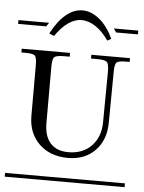

<svg xmlns="http://www.w3.org/2000/svg" viewBox="-63 -821 651 865"><g transform="rotate(5 262.0 -388.5)"><path d="M134.8 -660.2Q165.5 -718.8 201.4 -747.8Q237.3 -776.9 274.9 -776.9Q315.4 -776.9 352.5 -746.3Q389.6 -715.8 415 -660.2L397.9 -650.9Q371.6 -689.5 339.6 -711.2Q307.6 -732.9 274.9 -732.9Q213.9 -732.9 157.2 -650.9ZM-8.8 -708H129.9L118.2 -690.9H-8.8ZM422.9 -708H533.2V-690.9H434.1ZM-8.8 -17.1H533.2V0H-8.8ZM17.1 -581.1H235.8V-564H210Q174.8 -564 166 -555.2Q157.2 -546.4 157.2 -511.2V-257.8Q157.2 -197.8 185.5 -166.3Q213.9 -134.8 267.1 -134.8Q332 -134.8 371.6 -176Q411.1 -217.3 411.1 -284.2L413.1 -511.2Q413.1 -546.4 404.1 -555.2Q395 -564 359.9 -564H332V-581.1H506.8V-564H490.2Q455.6 -564 447.3 -555.4Q439 -546.9 439 -511.2L437 -284.2Q437 -205.6 390.4 -157.2Q343.8 -108.9 267.1 -108.9Q186 -108.9 136.5 -157.2Q86.9 -205.6 86.9 -284.2V-511.2Q86.9 -546.4 78.6 -555.2Q70.3 -564 35.2 -564H17.1Z"/></g></svg>

Font: FoglihtenFr01
Style: Regular
Weight: 500
Version: Version 0.68